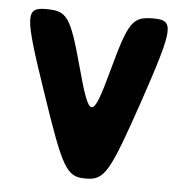

<svg xmlns="http://www.w3.org/2000/svg" viewBox="-44 -571 592 613"><g transform="rotate(5 252.5 -264.0)"><path d="M203 -350C159 -512 147 -528 80 -528C13 -528 14 -504 96 -264C177 -24 191 0 252 0C313 0 327 -24 409 -264C490 -504 491 -528 424 -528C357 -528 345 -512 301 -350C257 -188 247 -188 203 -350Z"/></g></svg>

Font: Asimov Print
Style: A
Weight: 500
Designer: Google
Version: Version 2.000980: 2014